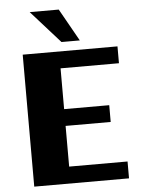

<svg xmlns="http://www.w3.org/2000/svg" viewBox="-61 -972 747 1019"><g transform="rotate(-5 312.5 -462.5)"><path d="M584.5 0H79.6V-703.1H584.5V-613.3H273.4V-396H513.7V-306.6H273.4V-89.8H584.5ZM388.2 -752H290.5L136.2 -924.8H291Z"/></g></svg>

Font: Aclonica
Style: Regular
Weight: 400
Version: Version 1.001